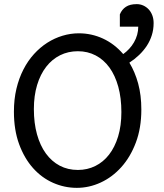

<svg xmlns="http://www.w3.org/2000/svg" viewBox="-20 -884 782 916"><path d="M559.1 -349.1Q559.1 -416.5 544.2 -470.5Q529.3 -524.4 502 -562Q474.6 -599.6 436.3 -619.6Q397.9 -639.6 351.6 -639.6Q305.2 -639.6 266.6 -620.4Q228 -601.1 200.2 -565.2Q172.4 -529.3 157 -478.3Q141.6 -427.2 141.6 -363.8Q141.6 -296.9 156.5 -243.2Q171.4 -189.5 199 -151.6Q226.6 -113.8 265.1 -93.5Q303.7 -73.2 351.6 -73.2Q396.5 -73.2 434.6 -92Q472.7 -110.8 500.2 -146.2Q527.8 -181.6 543.5 -232.9Q559.1 -284.2 559.1 -349.1ZM551.8 -815.4Q561.5 -838.9 580.8 -851.6Q600.1 -864.3 632.3 -864.3Q648.9 -864.3 663.6 -857.7Q678.2 -851.1 689.2 -839.4Q700.2 -827.6 706.5 -811Q712.9 -794.4 712.9 -773.9Q712.9 -743.2 704.3 -716.1Q695.8 -689 680.4 -665.5Q665 -642.1 643.8 -621.8Q622.6 -601.6 597.2 -585Q624 -541 639.2 -485.4Q654.3 -429.7 654.3 -361.3Q654.3 -273.4 628.2 -204.1Q602.1 -134.8 558.8 -86.7Q515.6 -38.6 460.4 -13.2Q405.3 12.2 346.7 12.2Q287.6 12.2 233.4 -11.7Q179.2 -35.6 137.7 -82Q96.2 -128.4 71.3 -196Q46.4 -263.7 46.4 -351.6Q46.4 -410.2 58.3 -460.4Q70.3 -510.7 91.6 -552.2Q112.8 -593.8 142.1 -626Q171.4 -658.2 205.8 -680.2Q240.2 -702.1 278.6 -713.6Q316.9 -725.1 356.4 -725.1Q416.5 -725.1 471.2 -700Q525.9 -674.8 567.9 -626Q583 -636.7 596.2 -650.9Q609.4 -665 619.1 -681.9Q628.9 -698.7 634.3 -717.8Q639.6 -736.8 639.6 -756.8H551.8Z"/></svg>

Font: Andika Compact
Style: Regular
Weight: 400
Designer: Victor Gaultney, Annie Olsen, Julie Remington, Don Collingsworth, Eric Hays, Becca Hirsbrunner
Foundry: SIL International
Version: Version 5.000 ; LnSpcTght